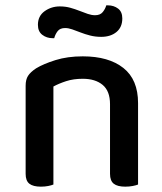

<svg xmlns="http://www.w3.org/2000/svg" viewBox="-20 -693 606 719"><path d="M392 -303Q392 -352 364.5 -375Q337 -398 290 -398Q255 -398 227.5 -389Q200 -380 180 -369V-2Q173 1 160.5 3.5Q148 6 133 6Q104 6 90 -5Q76 -16 76 -42V-372Q76 -395 85 -409Q94 -423 115 -437Q143 -454 188 -468Q233 -482 290 -482Q387 -482 442 -438.5Q497 -395 497 -307V-2Q490 1 477 3.5Q464 6 449 6Q420 6 406 -5Q392 -16 392 -42ZM204 -669Q225 -669 243 -664Q261 -659 277.5 -652.5Q294 -646 308.5 -641Q323 -636 336 -636Q355 -636 364.5 -647.5Q374 -659 378 -673H384Q406 -673 422 -661Q438 -649 438 -624Q438 -591 416 -573Q394 -555 359 -555Q337 -555 317.5 -560Q298 -565 281.5 -571.5Q265 -578 250.5 -583Q236 -588 224 -588Q205 -588 196 -576.5Q187 -565 183 -550H177Q155 -550 138.5 -562.5Q122 -575 122 -600Q122 -633 147 -651Q172 -669 204 -669Z"/></svg>

Font: Baloo Tammudu 2 Medium
Style: Regular
Weight: 500
Designer: Maithili Shingre, Omkar Shende and Ek Type
Foundry: Ek Type
Version: Version 1.640;hotconv 1.0.111;makeotfexe 2.5.65597; ttfautoh